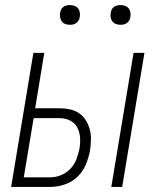

<svg xmlns="http://www.w3.org/2000/svg" viewBox="-20 -739 640 759"><path d="M420 0 508 -530H551L463 0ZM24 0 112 -530H155L119 -311H216Q237 -311 257 -306.5Q277 -302 293 -291Q309 -280 319.5 -263Q330 -246 335 -227Q340 -208 339.5 -187Q339 -166 336 -145Q331 -117 319.5 -89Q308 -61 286 -40Q264 -19 235 -9.5Q206 0 178 0ZM74 -38H178Q200 -38 221 -46.5Q242 -55 258 -71.5Q274 -88 282 -109Q290 -130 294 -151Q298 -173 296.5 -195Q295 -217 285.5 -235Q276 -253 257 -262.5Q238 -272 216 -272H113ZM456 -641Q447 -641 438.5 -644Q430 -647 424.5 -654Q419 -661 417.5 -670.5Q416 -680 418 -690Q419 -696 422 -702Q425 -708 431 -712Q437 -716 443.5 -717.5Q450 -719 456 -719Q466 -719 474.5 -716Q483 -713 488.5 -706Q494 -699 495.5 -689.5Q497 -680 495 -670Q494 -664 490.5 -658Q487 -652 481.5 -648Q476 -644 469.5 -642.5Q463 -641 456 -641ZM256 -641Q247 -641 238.5 -644Q230 -647 224.5 -654Q219 -661 217.5 -670.5Q216 -680 218 -690Q219 -696 222 -702Q225 -708 231 -712Q237 -716 243.5 -717.5Q250 -719 256 -719Q266 -719 274.5 -716Q283 -713 288.5 -706Q294 -699 295.5 -689.5Q297 -680 295 -670Q294 -664 290.5 -658Q287 -652 281.5 -648Q276 -644 269.5 -642.5Q263 -641 256 -641Z"/></svg>

Font: Iosevka Curly XLtExObl
Style: Regular
Weight: 200
Width: 7
Italic angle: -9°
Monospace: yes
Designer: Belleve Invis
Foundry: Belleve Invis
Version: Version 11.0.1; ttfautohint (v1.8.3)